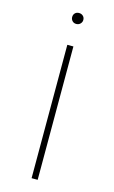

<svg xmlns="http://www.w3.org/2000/svg" viewBox="-126 -867 541 915"><g transform="rotate(15 145.0 -409.5)"><path d="M130 -658H160V0H130ZM118 -792Q118 -804 125.5 -811.5Q133 -819 145 -819Q157 -819 165 -811.5Q173 -804 173 -792Q173 -781 165 -773Q157 -765 145 -765Q133 -765 125.5 -773Q118 -781 118 -792Z"/></g></svg>

Font: Ysabeau Extralight
Style: Regular
Weight: 200
Designer: Christian Thalmann (Catharsis Fonts)
Version: Version 0.003